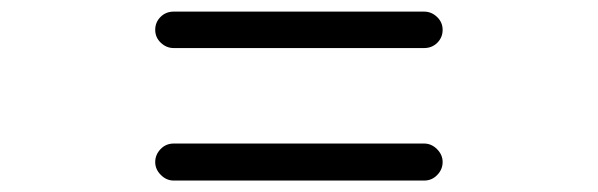

<svg xmlns="http://www.w3.org/2000/svg" viewBox="-20 -527 1040 334"><path d="M282.2 -212.9Q269.5 -212.9 259.8 -222.7Q250 -232.4 250 -245.1Q250 -257.8 259.3 -267.6Q268.6 -277.3 282.2 -277.3H717.8Q730.5 -277.3 740.2 -267.6Q750 -257.8 750 -245.1Q750 -232.4 740.7 -222.7Q731.4 -212.9 717.8 -212.9ZM282.2 -443.4Q269.5 -443.4 259.8 -452.6Q250 -461.9 250 -475.1Q250 -488.3 259.3 -497.6Q268.6 -506.8 282.2 -506.8H717.8Q730.5 -506.8 740.2 -497.6Q750 -488.3 750 -475.1Q750 -461.9 740.7 -452.6Q731.4 -443.4 717.8 -443.4Z"/></svg>

Font: Rounded Mgen+ 1mn regular
Style: Regular
Weight: 400
Designer: [Source Han Sans]
Ryoko NISHIZUKA  (kana & ideographs); Paul D. Hunt (Latin, Greek & Cyrillic); Wenlong ZHANG  (bopomofo
Version: Version 1.059.20150602